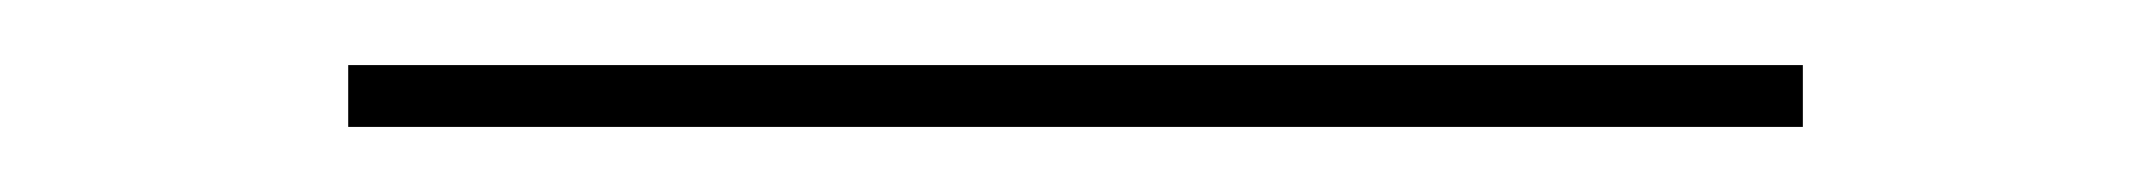

<svg xmlns="http://www.w3.org/2000/svg" viewBox="-20 12 661 59"><path d="M87 51V32H534V51Z"/></svg>

Font: DM Sans 17pt Thin
Style: Regular
Weight: 250
Version: Version 4.004;gftools[0.9.30]